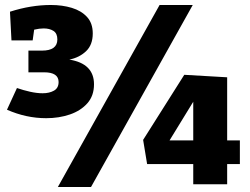

<svg xmlns="http://www.w3.org/2000/svg" viewBox="-20 -739 1002 770"><path d="M165 -265Q85 -265 8 -299L48 -386Q74 -377 101 -371Q128 -365 151 -365Q178 -365 196.5 -375.5Q215 -386 215 -410Q215 -449 157 -449H94V-536H148Q210 -536 210 -581Q210 -605 194.5 -615Q179 -625 155 -625Q138 -625 117 -620L111 -577H26L20 -692Q104 -719 184 -719Q230 -719 268 -707.5Q306 -696 329 -671Q352 -646 352 -605Q352 -559 325 -533.5Q298 -508 258 -500Q357 -484 357 -401Q357 -355 330.5 -325Q304 -295 260.5 -280Q217 -265 165 -265ZM212 11 620 -719H753L345 11ZM942 -81H891V0H755V-81H570L554 -178L719 -439L891 -429V-176H942ZM660 -176H755V-331Z"/></svg>

Font: Bitter ExtraBold
Style: Regular
Weight: 800
Designer: Sol Matas, and Bitter project Authors
Foundry: Sol Matas
Version: Version 2.001